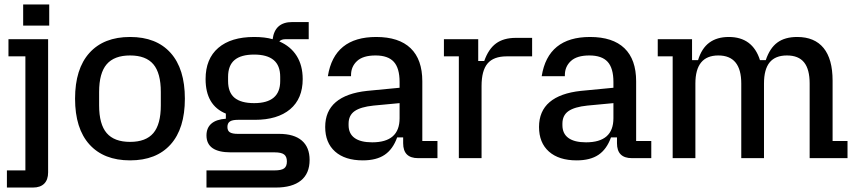

<svg xmlns="http://www.w3.org/2000/svg" viewBox="-20 -710 3841 862"><path d="M11 55H94V-457H18V-534H196V64Q196 97 178.5 114.5Q161 132 128 132H11ZM84 -690H201V-595H84Z M317 -267Q317 -401 381.5 -472.5Q446 -544 564 -544Q682 -544 746 -472.5Q810 -401 810 -267Q810 -133 746 -61.5Q682 10 564 10Q446 10 381.5 -61.5Q317 -133 317 -267ZM564 -73Q635 -73 668.5 -112.5Q702 -152 702 -237V-297Q702 -382 668.5 -421.5Q635 -461 564 -461Q493 -461 459 -421.5Q425 -382 425 -297V-237Q425 -152 459 -112.5Q493 -73 564 -73Z M907 55H1213Q1243 55 1255.5 46Q1268 37 1268 15Q1268 -7 1255.5 -16.5Q1243 -26 1213 -26H1016Q907 -26 907 -102Q907 -136 929 -155Q951 -174 994 -177V-200Q903 -237 903 -355Q903 -446 960 -495Q1017 -544 1121 -544Q1170 -544 1204 -534Q1214 -611 1292 -611H1366V-534H1262Q1243 -534 1234 -524Q1285 -502 1312 -459Q1339 -416 1339 -355Q1339 -267 1282.5 -219.5Q1226 -172 1124 -172H1048Q1023 -172 1012 -164.5Q1001 -157 1001 -140Q1001 -123 1012 -116Q1023 -109 1048 -109H1233Q1300 -109 1335 -79Q1370 -49 1370 8Q1370 69 1331 100.5Q1292 132 1218 132H907ZM1121 -247Q1238 -247 1238 -346V-365Q1238 -416 1208.5 -440.5Q1179 -465 1121 -465Q1062 -465 1033 -440.5Q1004 -416 1004 -365V-346Q1004 -295 1033 -271Q1062 -247 1121 -247Z M1440 -140Q1440 -211 1487.5 -251.5Q1535 -292 1628 -302L1774 -316V-342Q1774 -404 1748 -432.5Q1722 -461 1666 -461Q1610 -461 1583 -436Q1556 -411 1556 -373V-368H1452Q1480 -544 1669 -544Q1771 -544 1823.5 -493.5Q1876 -443 1876 -345V-77H1944V0H1857Q1790 0 1790 -67V-93H1763Q1744 -40 1707 -15Q1670 10 1609 10Q1529 10 1484.5 -29.5Q1440 -69 1440 -140ZM1651 -71Q1774 -71 1774 -179V-247L1657 -236Q1599 -230 1572 -211Q1545 -192 1545 -155V-148Q1545 -110 1572 -90.5Q1599 -71 1651 -71Z M2040 -457H1973V-534H2127V-436H2154Q2173 -490 2207 -515Q2241 -540 2296 -540H2369V-457H2255Q2196 -457 2169 -425Q2142 -393 2142 -324V0H2040Z M2400 -140Q2400 -211 2447.5 -251.5Q2495 -292 2588 -302L2734 -316V-342Q2734 -404 2708 -432.5Q2682 -461 2626 -461Q2570 -461 2543 -436Q2516 -411 2516 -373V-368H2412Q2440 -544 2629 -544Q2731 -544 2783.5 -493.5Q2836 -443 2836 -345V-77H2904V0H2817Q2750 0 2750 -67V-93H2723Q2704 -40 2667 -15Q2630 10 2569 10Q2489 10 2444.5 -29.5Q2400 -69 2400 -140ZM2611 -71Q2734 -71 2734 -179V-247L2617 -236Q2559 -230 2532 -211Q2505 -192 2505 -155V-148Q2505 -110 2532 -90.5Q2559 -71 2611 -71Z M3205 -461Q3102 -461 3102 -335V0H3000V-457H2933V-534H3087V-440H3114Q3130 -493 3164.5 -518.5Q3199 -544 3252 -544Q3359 -544 3392 -440H3418Q3436 -494 3470 -519Q3504 -544 3559 -544Q3637 -544 3677.5 -494.5Q3718 -445 3718 -348V-77H3785V0H3615V-335Q3615 -399 3590 -430Q3565 -461 3513 -461Q3461 -461 3435.5 -430Q3410 -399 3410 -335V0H3308V-335Q3308 -461 3205 -461Z"/></svg>

Font: Mozilla Headline BETA
Style: Regular
Weight: 400
Designer: Studio DRAMA
Foundry: Studio DRAMA
Version: Version 0.100